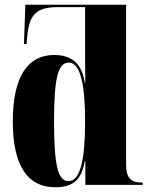

<svg xmlns="http://www.w3.org/2000/svg" viewBox="-20 -780 637 810"><path d="M213 10C295 10 324 -27 338 -101H340V0H582V-10H575C537 -10 512 -25 512 -86V-760H87L81 -594H92L95 -626C103 -720 134 -750 226 -750H339V-591C339 -551 339 -497 340 -431H338C324 -513 283 -548 208 -548C98 -548 34 -458 34 -268C34 -78 98 10 213 10ZM269 -16C224 -16 208 -84 208 -267C208 -447 224 -516 270 -516C319 -516 339 -425 339 -267C339 -103 318 -16 269 -16Z"/></svg>

Font: Noto Serif Display Condensed Black
Style: Regular
Weight: 900
Width: 3
Designer: Monotype Design Team
Foundry: Monotype Imaging Inc.
Version: Version 2.009